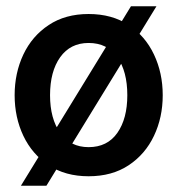

<svg xmlns="http://www.w3.org/2000/svg" viewBox="-20 -550 564 610"><path d="M396 -530H477L127.5 40H46.5ZM261.5 10Q187.5 10 134.8 -25Q82 -60 54.2 -118.5Q26.5 -177 26.5 -247.5Q26.5 -318 54.2 -376.8Q82 -435.5 134.8 -470.5Q187.5 -505.5 261.5 -505.5Q336 -505.5 388.8 -470.5Q441.5 -435.5 469.2 -376.8Q497 -318 497 -247.5Q497 -177 469.2 -118.5Q441.5 -60 388.8 -25Q336 10 261.5 10ZM261.5 -82.5Q321 -82.5 352.8 -127.8Q384.5 -173 384.5 -247.5Q384.5 -323 352.8 -368.2Q321 -413.5 261.5 -413.5Q203.5 -413.5 171.2 -368.2Q139 -323 139 -247.5Q139 -173 171.2 -127.8Q203.5 -82.5 261.5 -82.5Z"/></svg>

Font: Cabin SemiCondensed SemiBold
Style: Regular
Weight: 600
Width: 4
Designer: Pablo Impallari
Foundry: Pablo Impallari. http://www.impallari.com Igino Marini. http://www.ikern.com
Version: Version 3.001